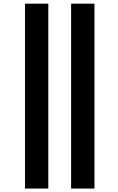

<svg xmlns="http://www.w3.org/2000/svg" viewBox="-20 -831 658 1069"><path d="M119.1 218.8V-810.5H249V218.8ZM376 218.8V-810.5H505.9V218.8Z"/></svg>

Font: Nasu
Style: Bold
Weight: 700
Designer: Ryoko NISHIZUKA (kana &amp; ideographs); Paul D. Hunt (Latin, Greek &amp; Cyrillic); Wenlong ZHANG (bopomofo); Sandoll C
Version: Version 2014.1215